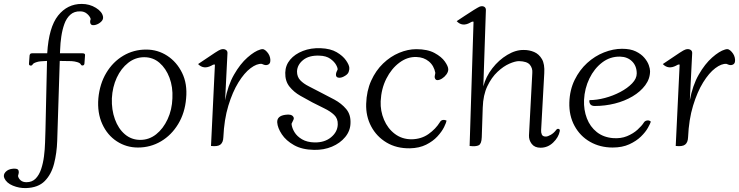

<svg xmlns="http://www.w3.org/2000/svg" viewBox="-110 -746 3772 980"><path d="M23 214Q-12 215 -44.5 201.5Q-77 188 -88 163Q-95 146 -81.5 131.5Q-68 117 -43 115Q-34 114 -25.5 116Q-17 118 -15 126Q-13 133 -15 140Q-17 147 -18 152Q-16 164 -5 174Q6 184 25 184Q54 184 72 165.5Q90 147 100 117Q110 87 114.5 52Q119 17 120 -18Q121 -53 122 -80L130 -435Q108 -434 96.5 -433Q85 -432 74 -428Q59 -423 56 -416Q52 -410 44.5 -411.5Q37 -413 38 -422L41 -463Q42 -468 44.5 -471Q47 -474 54 -474H131Q139 -607 186.5 -666.5Q234 -726 307 -726Q347 -726 379.5 -706Q412 -686 416 -660Q418 -646 405.5 -634.5Q393 -623 377.5 -619Q362 -615 355 -621Q350 -626 350 -634Q350 -642 353 -649Q349 -663 334.5 -675.5Q320 -688 300 -688Q269 -689 249 -671Q229 -653 218.5 -623.5Q208 -594 203 -560Q198 -526 197 -494L196 -474H311Q326 -474 324 -463L321 -422Q320 -413 313 -412Q306 -411 303 -416Q302 -419 298 -422.5Q294 -426 284 -429Q271 -433 255 -434Q239 -435 195 -435L182 -27Q180 35 166 89.5Q152 144 118.5 178Q85 212 23 214Z M594 7Q535 7 486.5 -24.5Q438 -56 412 -113Q386 -170 392 -244Q399 -318 432.5 -374Q466 -430 519 -461.5Q572 -493 636 -493Q695 -493 743.5 -461.5Q792 -430 819.5 -374Q847 -318 840 -244Q834 -170 799.5 -113Q765 -56 711.5 -24.5Q658 7 594 7ZM461 -244Q459 -186 476.5 -137.5Q494 -89 527.5 -60.5Q561 -32 606 -32Q651 -32 687 -60.5Q723 -89 745.5 -137.5Q768 -186 770 -244Q773 -302 755 -349.5Q737 -397 704 -425.5Q671 -454 626 -454Q581 -454 544.5 -425.5Q508 -397 486 -349.5Q464 -302 461 -244Z M901 -419Q918 -430 942 -446.5Q966 -463 987.5 -477Q1009 -491 1016 -493Q1030 -498 1041 -492.5Q1052 -487 1051 -474L1039 -234Q1053 -310 1084.5 -365Q1116 -420 1153 -452.5Q1190 -485 1218 -493Q1230 -497 1237.5 -493.5Q1245 -490 1253 -481Q1269 -463 1270 -440Q1271 -417 1251 -414Q1244 -413 1237.5 -415.5Q1231 -418 1226 -420Q1201 -422 1169 -398Q1137 -374 1107 -325.5Q1077 -277 1055.5 -206.5Q1034 -136 1030 -45Q1029 -19 1015 -8Q1001 3 967 -1L987 -416Q985 -417 981 -416.5Q977 -416 969 -411Q929 -390 901 -419Z M1406 -381Q1406 -354 1422.5 -336.5Q1439 -319 1467 -305Q1495 -291 1527 -274Q1561 -257 1597 -237.5Q1633 -218 1657 -189.5Q1681 -161 1679 -117Q1678 -78 1652 -46.5Q1626 -15 1584.5 2.5Q1543 20 1493 19Q1432 18 1391 -5Q1350 -28 1328.5 -60.5Q1307 -93 1305 -121Q1303 -154 1346 -160Q1378 -165 1387 -150Q1392 -143 1387.5 -134Q1383 -125 1378 -114Q1380 -93 1393 -71.5Q1406 -50 1431.5 -35Q1457 -20 1495 -19Q1547 -18 1580 -45.5Q1613 -73 1614 -111Q1615 -141 1595.5 -159.5Q1576 -178 1546 -192.5Q1516 -207 1485 -223Q1455 -239 1422.5 -257.5Q1390 -276 1367.5 -304Q1345 -332 1346 -375Q1347 -413 1371 -441.5Q1395 -470 1436 -486Q1477 -502 1527 -500Q1577 -498 1608.5 -479.5Q1640 -461 1656 -438Q1672 -415 1673 -400Q1674 -392 1669.5 -378.5Q1665 -365 1642 -354Q1629 -348 1618 -349.5Q1607 -351 1605 -361Q1604 -368 1606.5 -375.5Q1609 -383 1613 -390Q1615 -397 1606 -414Q1597 -431 1576 -446Q1555 -461 1520 -462Q1467 -464 1437 -439.5Q1407 -415 1406 -381Z M1991 -35Q2041 -36 2077.5 -62Q2114 -88 2135 -122Q2145 -140 2169 -131Q2168 -120 2156.5 -97Q2145 -74 2122.5 -49.5Q2100 -25 2065 -7.5Q2030 10 1982 11Q1914 12 1863 -18.5Q1812 -49 1784.5 -101Q1757 -153 1759 -216Q1761 -282 1784.5 -334Q1808 -386 1845.5 -422Q1883 -458 1927.5 -476.5Q1972 -495 2015 -495Q2072 -495 2108 -475.5Q2144 -456 2161 -431.5Q2178 -407 2178 -392Q2178 -379 2168.5 -366Q2159 -353 2146 -345Q2133 -337 2122.5 -337Q2112 -337 2109 -350Q2108 -356 2110 -363Q2112 -370 2112 -374Q2105 -411 2079 -432.5Q2053 -454 2016 -455Q1970 -457 1929 -426.5Q1888 -396 1862 -344.5Q1836 -293 1833 -229Q1831 -180 1850 -135Q1869 -90 1905.5 -62.5Q1942 -35 1991 -35Z M2287 -1 2307 -635Q2305 -636 2301 -635.5Q2297 -635 2289 -630Q2249 -608 2221 -638Q2238 -649 2262.5 -665.5Q2287 -682 2309 -695.5Q2331 -709 2338 -712Q2352 -717 2361.5 -711.5Q2371 -706 2370 -693L2357 -305Q2370 -355 2403 -397.5Q2436 -440 2479.5 -466Q2523 -492 2564 -491Q2592 -491 2616.5 -480.5Q2641 -470 2656 -444.5Q2671 -419 2668 -372L2652 -82Q2651 -70 2655.5 -59.5Q2660 -49 2676 -49Q2686 -49 2701.5 -58Q2717 -67 2729 -83Q2734 -90 2741.5 -88Q2749 -86 2747 -76Q2741 -45 2713.5 -18.5Q2686 8 2649 8Q2619 8 2604 -11.5Q2589 -31 2590 -55L2607 -374Q2609 -398 2594.5 -415.5Q2580 -433 2539 -434Q2520 -434 2490 -421Q2460 -408 2429.5 -379.5Q2399 -351 2377.5 -306Q2356 -261 2354 -197L2349 -46Q2348 -12 2333.5 -4.5Q2319 3 2287 -1Z M3019 -41Q3059 -38 3090.5 -51Q3122 -64 3144 -84Q3166 -104 3176 -120Q3181 -129 3192.5 -131Q3204 -133 3212 -125Q3209 -115 3197 -93.5Q3185 -72 3161.5 -49Q3138 -26 3102 -9.5Q3066 7 3017 7Q2953 7 2902 -22Q2851 -51 2822.5 -103.5Q2794 -156 2796 -223Q2798 -287 2823 -338Q2848 -389 2887 -424.5Q2926 -460 2973 -478.5Q3020 -497 3065 -497Q3108 -497 3135.5 -483.5Q3163 -470 3179 -451Q3195 -432 3201.5 -413.5Q3208 -395 3208 -383Q3208 -344 3183.5 -311Q3159 -278 3118.5 -254Q3078 -230 3028 -217.5Q2978 -205 2926 -205Q2908 -205 2902 -215.5Q2896 -226 2899 -235Q2936 -235 2977.5 -246Q3019 -257 3056 -276.5Q3093 -296 3116.5 -320.5Q3140 -345 3140 -371Q3140 -409 3116.5 -432.5Q3093 -456 3055 -457Q3004 -458 2963.5 -427Q2923 -396 2898.5 -345.5Q2874 -295 2871 -236Q2869 -185 2885.5 -142Q2902 -99 2936 -72Q2970 -45 3019 -41Z M3273 -419Q3290 -430 3314 -446.5Q3338 -463 3359.5 -477Q3381 -491 3388 -493Q3402 -498 3413 -492.5Q3424 -487 3423 -474L3411 -234Q3425 -310 3456.5 -365Q3488 -420 3525 -452.5Q3562 -485 3590 -493Q3602 -497 3609.5 -493.5Q3617 -490 3625 -481Q3641 -463 3642 -440Q3643 -417 3623 -414Q3616 -413 3609.5 -415.5Q3603 -418 3598 -420Q3573 -422 3541 -398Q3509 -374 3479 -325.5Q3449 -277 3427.5 -206.5Q3406 -136 3402 -45Q3401 -19 3387 -8Q3373 3 3339 -1L3359 -416Q3357 -417 3353 -416.5Q3349 -416 3341 -411Q3301 -390 3273 -419Z"/></svg>

Font: Diphylleia
Style: Regular
Weight: 400
Designer: Minha Hyung
Foundry: JAMO
Version: Version 1.000; ttfautohint (v1.8.4.7-5d5b);gftools[0.9.28]